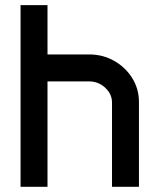

<svg xmlns="http://www.w3.org/2000/svg" viewBox="-20 -714 610 734"><path d="M58.6 -694.3H161.6V-505.9H320.8Q373.5 -505.9 416.7 -481.2Q460 -456.5 485.6 -415.3Q511.2 -374 511.2 -323.7V0H408.2V-322.3Q408.2 -354.5 382.1 -378.7Q356 -402.8 320.8 -402.8H161.6V0H58.6Z"/></svg>

Font: Anta
Style: Regular
Weight: 400
Designer: Sergej Lebedev
Foundry: Sergej Lebedev
Version: Version 1.000; ttfautohint (v1.8.4.7-5d5b)